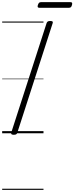

<svg xmlns="http://www.w3.org/2000/svg" viewBox="-20 -1232 687 1775"><path d="M108 14Q93 14 87 9.5Q81 5 84 -6L411 -1019Q415 -1029 422 -1033.5Q429 -1038 444 -1038Q459 -1038 465 -1033.5Q471 -1029 467 -1018L140 -5Q137 5 130 9.5Q123 14 108 14ZM344 -1160Q332 -1160 329 -1166.5Q326 -1173 330 -1185Q334 -1198 340 -1205Q346 -1212 358 -1212H632Q644 -1212 646.5 -1204.5Q649 -1197 645 -1185Q642 -1172 635.5 -1166Q629 -1160 617 -1160ZM0 513H382V523H0ZM0 -20H382V0H0ZM0 -505H382V-500H0ZM0 -1033H382V-1023H0Z"/></svg>

Font: Playwrite IN Guides
Style: Regular
Weight: 400
Designer: Veronika Burian, José Scaglione
Foundry: TypeTogether
Version: Version 1.003